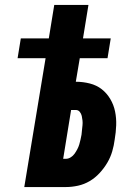

<svg xmlns="http://www.w3.org/2000/svg" viewBox="-20 -755 540 775"><path d="M78 0 164 -520H51L64 -600H177L199 -735H337L315 -600H427L414 -520H302L286 -425H287Q315 -425 342.5 -418Q370 -411 390.5 -395Q411 -379 425 -355.5Q439 -332 444.5 -305Q450 -278 449 -249.5Q448 -221 443 -192Q440 -168 433 -144Q426 -120 413 -98Q400 -76 382 -56.5Q364 -37 342 -24Q320 -11 295 -5.5Q270 0 246 0ZM235 -114H246Q256 -114 265.5 -120Q275 -126 281 -134.5Q287 -143 292 -152.5Q297 -162 300 -172Q303 -182 305 -191.5Q307 -201 309 -211Q310 -221 311 -230.5Q312 -240 313 -249.5Q314 -259 313 -268.5Q312 -278 310 -287Q308 -296 302 -303.5Q296 -311 286 -311H267Z"/></svg>

Font: Iosevka Heavy
Style: Italic
Weight: 900
Italic angle: -9°
Monospace: yes
Designer: Belleve Invis
Foundry: Belleve Invis
Version: Version 32.5.0; ttfautohint (v1.8.4)